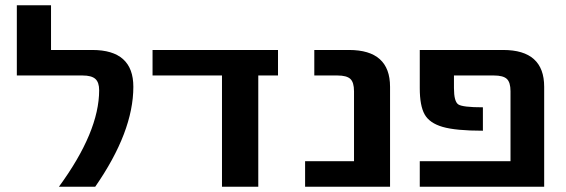

<svg xmlns="http://www.w3.org/2000/svg" viewBox="-20 -710 2153 730"><path d="M204 0Q357 -209 357 -367Q357 -397 342.5 -410Q328 -423 294 -423H44V-690H174V-520H331Q487 -520 487 -380Q487 -209 342 0Z M962 0H824V-423H560V-520H1037V-423H962Z M1140 0V-97H1326V-363Q1326 -397 1312 -410Q1298 -423 1263 -423H1175V-520H1307Q1463 -520 1463 -380V0Z M2049 0H1576V-97H1921V-363Q1921 -397 1907 -410Q1893 -423 1858 -423H1706V-375Q1706 -324 1722.5 -313Q1739 -302 1816 -302V-213Q1713 -213 1663 -227.5Q1613 -242 1594.5 -275Q1576 -308 1576 -375V-520H1893Q2049 -520 2049 -380Z"/></svg>

Font: Mplus 1p Bold
Style: Bold
Weight: 700
Version: Version 1.061